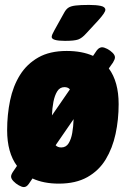

<svg xmlns="http://www.w3.org/2000/svg" viewBox="-20 -738 510 780"><path d="M77 22Q69 22 56.5 15Q44 8 34.5 -2Q25 -12 25 -21Q25 -29 34 -42L49 -64Q9 -118 9 -209Q9 -272 21 -330Q33 -388 61 -433Q89 -478 135.5 -504.5Q182 -531 251 -531Q313 -531 358 -511L373 -533Q378 -540 384 -543Q390 -546 394 -546Q403 -546 415.5 -539.5Q428 -533 437.5 -523.5Q447 -514 447 -505Q447 -497 439 -484L422 -460Q462 -406 462 -315Q462 -252 449.5 -194Q437 -136 409.5 -90.5Q382 -45 335 -18.5Q288 8 219 8Q157 8 112 -13L97 9Q88 22 77 22ZM242 -384Q223 -384 212.5 -367Q202 -350 197 -324Q192 -298 191 -269L264 -375Q256 -384 242 -384ZM229 -139Q248 -139 258.5 -155.5Q269 -172 273.5 -198Q278 -224 279 -254L206 -148Q214 -139 229 -139ZM244 -572Q190 -572 190 -588Q190 -596 201 -615L241 -687Q248 -700 257.5 -706.5Q267 -713 286.5 -715.5Q306 -718 342 -718Q371 -718 389.5 -714Q408 -710 408 -698Q408 -687 379 -655L330 -602Q313 -583 297.5 -577.5Q282 -572 244 -572Z"/></svg>

Font: Asap Condensed Condensed Black
Style: Italic
Weight: 900
Width: 3
Italic angle: -6°
Designer: Pablo Cosgaya
Foundry: Omnibus-Type
Version: Version 3.001; ttfautohint (v1.8.4.7-5d5b)